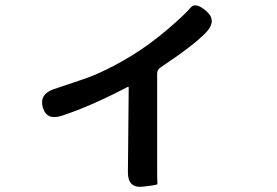

<svg xmlns="http://www.w3.org/2000/svg" viewBox="-20 -627 1040 722"><path d="M516 75Q460 81 461 19L464 -297Q464 -302 460 -300Q318 -226 213 -192Q155 -173 141 -223Q127 -273 183 -292L287 -327Q314 -336 340 -347Q407 -376 475.5 -418Q544 -460 613 -519Q678 -575 696.5 -598Q715 -621 756 -585Q797 -550 755 -505Q708 -456 583 -373Q571 -365 571 -351V-14Q571 61 572 65Q573 69 516 75Z"/></svg>

Font: Resource Han Rounded KR Medium
Style: Regular
Weight: 500
Designer: Cyano Hao (round all glyphs); Ryoko NISHIZUKA 西塚涼子 (kana, bopomofo & ideographs); Paul D. Hunt (Latin, Greek & Cyrillic)
Foundry: Cyano Hao
Version: 0.990